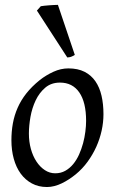

<svg xmlns="http://www.w3.org/2000/svg" viewBox="-20 -732 462 772"><path d="M326.2 -246.1Q326.2 -320.8 298.8 -360.4Q271.5 -399.9 221.2 -399.9Q186 -399.9 162.1 -379.6Q138.2 -359.4 123.5 -328.6Q108.9 -297.9 102.5 -262Q96.2 -226.1 96.2 -194.8Q96.2 -162.1 104.2 -133.1Q112.3 -104 126.7 -82.3Q141.1 -60.5 160.4 -47.9Q179.7 -35.2 202.1 -35.2Q224.6 -35.2 242.4 -45.2Q260.3 -55.2 274.2 -72Q288.1 -88.9 297.9 -110.6Q307.6 -132.3 314 -155.8Q320.3 -179.2 323.2 -202.6Q326.2 -226.1 326.2 -246.1ZM396 -272.9Q396 -240.2 388.7 -206.8Q381.3 -173.3 367.2 -141.8Q353 -110.4 332.3 -81.8Q311.5 -53.2 284.2 -30.8Q271.5 -20.5 257.3 -11.2Q243.2 -2 228.5 5.1Q213.9 12.2 198.7 16.1Q183.6 20 168.9 20Q134.8 20 108.2 5.6Q81.5 -8.8 63.2 -33.9Q44.9 -59.1 35.4 -93.5Q25.9 -127.9 25.9 -168Q25.9 -203.1 31.7 -235.6Q37.6 -268.1 50.8 -298.3Q64 -328.6 85.9 -356.4Q107.9 -384.3 140.1 -410.2Q165 -429.7 194.8 -443.4Q224.6 -457 254.9 -457Q293 -457 319.8 -443.4Q346.7 -429.7 363.5 -405.3Q380.4 -380.9 388.2 -347.2Q396 -313.5 396 -272.9ZM280.8 -511.2Q271 -505.4 265.1 -503.4Q259.3 -501.5 250.5 -501L128.4 -689.5L144 -707Q149.9 -708 158.9 -709Q168 -710 178 -710.7Q188 -711.4 197.3 -711.9Q206.5 -712.4 212.9 -712.4Z"/></svg>

Font: Gentium Plus
Style: Italic
Weight: 400
Italic angle: -8°
Designer: J. Victor Gaultney, Annie Olsen, Iska Routamaa
Foundry: SIL International
Version: Version 1.510